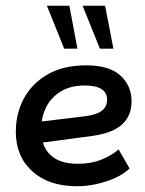

<svg xmlns="http://www.w3.org/2000/svg" viewBox="-20 -636 503 667"><path d="M247 11Q150 11 92.5 -40.5Q35 -92 35 -178Q35 -242 63 -294Q91 -346 145.5 -377.5Q200 -409 279 -409Q360 -409 398.5 -373.5Q437 -338 437 -284Q437 -234 404.5 -204Q372 -174 302 -164L129 -141Q136 -115 156 -97Q188 -67 250 -67Q297 -67 333.5 -82Q370 -97 392 -117L430 -51Q411 -32 381.5 -18.5Q352 -5 317 3Q282 11 247 11ZM125 -214 266 -231Q312 -236 332 -250Q352 -264 352 -290Q352 -314 332.5 -326.5Q313 -339 275 -339Q225 -339 191.5 -318.5Q158 -298 141 -265Q129 -241 125 -214ZM327 -467 267 -616H345L374 -467ZM203 -467 143 -616H221L249 -467Z"/></svg>

Font: Rokkitt SemiBold Medium
Style: Italic
Weight: 500
Italic angle: -9°
Version: Version 3.103